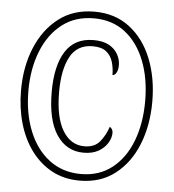

<svg xmlns="http://www.w3.org/2000/svg" viewBox="-52 -774 753 832"><g transform="rotate(5 324.0 -357.5)"><path d="M325 10Q256 10 203 -19Q150 -48 113 -98.5Q76 -149 57 -215.5Q38 -282 38 -358Q38 -461 72.5 -544Q107 -627 171 -676Q235 -725 326 -725Q416 -725 479.5 -676Q543 -627 576 -544Q609 -461 609 -358Q609 -255 575.5 -171.5Q542 -88 478.5 -39Q415 10 325 10ZM328 -19Q407 -19 463 -63Q519 -107 548.5 -183.5Q578 -260 578 -358Q578 -456 548 -532.5Q518 -609 462 -652.5Q406 -696 326 -696Q245 -696 188 -652Q131 -608 100.5 -531.5Q70 -455 70 -359Q70 -261 101 -184Q132 -107 190 -63Q248 -19 328 -19ZM331 -112Q257 -112 214 -176Q171 -240 171 -363Q171 -477 211 -539.5Q251 -602 333 -602Q374 -602 400 -587.5Q426 -573 438.5 -550Q451 -527 451 -503Q451 -483 444 -470.5Q437 -458 427 -458Q427 -488 419 -515Q411 -542 390.5 -558.5Q370 -575 331 -575Q264 -575 233.5 -519Q203 -463 203 -366Q203 -255 238 -197.5Q273 -140 332 -140Q376 -140 399 -167.5Q422 -195 435 -234Q449 -225 449 -208Q449 -187 435.5 -164.5Q422 -142 396 -127Q370 -112 331 -112Z"/></g></svg>

Font: Noto Serif ExtraCondensed ExtraLight
Style: Regular
Weight: 200
Width: 2
Designer: Monotype Design Team
Foundry: Monotype Imaging Inc.
Version: Version 2.015